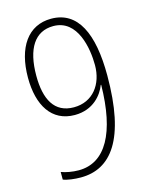

<svg xmlns="http://www.w3.org/2000/svg" viewBox="-112 -794 676 875"><g transform="rotate(-15 226.0 -357.0)"><path d="M396 -408C396 -606 341 -724 215 -724C106 -724 44 -634 44 -491C44 -361 98 -272 207 -272C295 -272 340 -331 356 -374H358C355 -149 286 -24 159 -24C129 -24 98 -30 77 -38V-2C97 6 131 10 160 10C302 10 396 -106 396 -408ZM216 -689C331 -689 354 -546 354 -468C354 -378 302 -307 212 -307C120 -307 83 -379 83 -490C83 -618 129 -689 216 -689Z"/></g></svg>

Font: Noto Sans Georgian Condensed ExtraLight
Style: Regular
Weight: 200
Width: 3
Designer: Monotype Design Team, Akaki Razmadze
Foundry: Google LLC
Version: Version 2.005